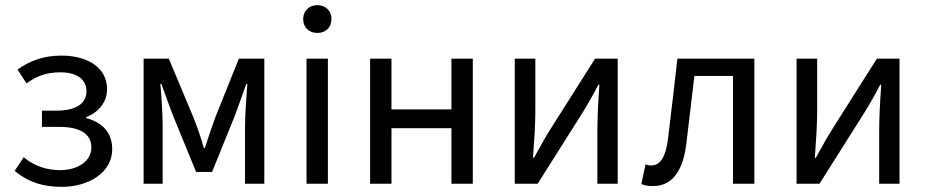

<svg xmlns="http://www.w3.org/2000/svg" viewBox="-20 -714 3597 746"><path d="M220 12C325 12 416 -44 416 -134C416 -204 372 -240 315 -255V-259C366 -279 396 -320 396 -367C396 -456 314 -498 219 -498C148 -498 95 -477 48 -444L83 -390C122 -418 159 -433 215 -433C274 -433 316 -409 316 -359C316 -313 277 -284 199 -284H143V-221H210C291 -221 335 -194 335 -141C335 -87 281 -53 214 -53C165 -53 117 -66 72 -103L37 -50C94 -3 153 12 220 12Z M538 0H612V-220C612 -263 608 -337 603 -388H607C621 -348 637 -306 651 -268L742 -46H804L894 -268C908 -306 923 -348 937 -388H941C937 -337 932 -263 932 -220V0H1007V-486H908L817 -259C804 -223 790 -183 776 -139H772C760 -183 745 -223 731 -259L636 -486H538Z M1171 0H1254V-486H1171ZM1213 -586C1245 -586 1268 -607 1268 -640C1268 -672 1245 -694 1213 -694C1181 -694 1158 -672 1158 -640C1158 -607 1181 -586 1213 -586Z M1418 0H1501V-216H1734V0H1817V-486H1734V-289H1501V-486H1418Z M1980 0H2069L2242 -274C2261 -304 2286 -348 2305 -385H2309C2304 -315 2301 -255 2301 -203V0H2380V-486H2292L2118 -211C2099 -181 2074 -136 2055 -101H2051C2056 -170 2060 -231 2060 -283V-486H1980Z M2517 9C2588 9 2632 -44 2646 -150C2657 -239 2667 -329 2678 -419H2828V0H2911V-486H2612C2600 -381 2588 -276 2575 -171C2566 -102 2544 -71 2510 -71C2501 -71 2494 -73 2488 -75L2472 1C2486 7 2498 9 2517 9Z M3075 0H3164L3337 -274C3356 -304 3381 -348 3400 -385H3404C3399 -315 3396 -255 3396 -203V0H3475V-486H3387L3213 -211C3194 -181 3169 -136 3150 -101H3146C3151 -170 3155 -231 3155 -283V-486H3075Z"/></svg>

Font: DAIFUKU Sans
Style: Regular
Weight: 400
Designer: Original font ‘Source Han Sans JP’ : Paul D. Hunt
Foundry: Daifuku
Version: Version 1.000